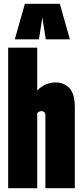

<svg xmlns="http://www.w3.org/2000/svg" viewBox="-20 -991 434 1011"><path d="M23 0V-740H176V-514Q197 -537 223 -547Q249 -557 271 -557Q317 -557 345.5 -527Q374 -497 374 -425V0H219V-382Q219 -396 213 -401Q207 -406 200 -406Q187 -406 176 -396V0ZM58 -784 111 -971H295L348 -784H221L203 -899L185 -784Z"/></svg>

Font: Georama ExtraCondensed ExtraBold
Style: Regular
Weight: 800
Width: 2
Designer: Jean-Baptiste Levee
Foundry: Production Type
Version: Version 1.000